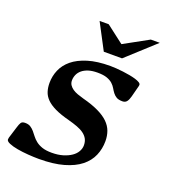

<svg xmlns="http://www.w3.org/2000/svg" viewBox="-163 -816 829 927"><g transform="rotate(20 251.5 -352.5)"><path d="M189.5 -38.6Q221.7 -38.6 246.8 -46.1Q272 -53.7 289.3 -65.7Q306.6 -77.6 315.4 -93.3Q324.2 -108.9 324.2 -125Q324.2 -144 316.7 -158Q309.1 -171.9 294.7 -182.4Q280.3 -192.9 259.8 -200.4Q239.3 -208 213.9 -214.8Q168.5 -226.6 139.6 -240.5Q110.8 -254.4 94.2 -271.2Q77.6 -288.1 71.3 -308.1Q64.9 -328.1 64.9 -352.1Q64.9 -387.2 78.6 -419.2Q92.3 -451.2 121.8 -475.6Q151.4 -500 198.7 -514.6Q246.1 -529.3 313.5 -529.3Q326.7 -529.3 344 -528.1Q361.3 -526.9 379.4 -524.7Q397.5 -522.5 414.8 -519.3Q432.1 -516.1 445.8 -512Q459.5 -507.8 467.8 -502.7Q476.1 -497.6 476.1 -491.7Q476.1 -486.8 474.6 -481.9L460 -425.8Q455.6 -408.7 448 -398.7Q440.4 -388.7 425.8 -388.7Q405.8 -388.7 394.8 -395.3Q383.8 -401.9 376.2 -411.9Q368.7 -421.9 362.1 -433.3Q355.5 -444.8 344.5 -454.8Q333.5 -464.8 315.2 -471.4Q296.9 -478 266.6 -478Q239.3 -478 219.7 -471.7Q200.2 -465.3 187.5 -454.6Q174.8 -443.8 168.7 -429.7Q162.6 -415.5 162.6 -400.4Q162.6 -387.2 169.2 -377.2Q175.8 -367.2 186.8 -359.6Q197.8 -352.1 212.6 -346.7Q227.5 -341.3 243.7 -336.9Q292.5 -324.2 325.4 -308.3Q358.4 -292.5 378.2 -273.2Q397.9 -253.9 406.5 -230.5Q415 -207 415 -179.7Q415 -140.1 400.1 -105.5Q385.3 -70.8 352.8 -44.9Q320.3 -19 268.3 -4.2Q216.3 10.7 142.1 10.7Q116.7 10.7 86.7 8.5Q56.6 6.3 30.5 1.7Q4.4 -2.9 -12.9 -10.3Q-30.3 -17.6 -30.3 -27.3Q-30.3 -31.7 -28.8 -37.1L-10.3 -96.7Q-5.4 -113.3 0 -121.8Q5.4 -130.4 21 -130.4Q38.1 -130.4 48.8 -123.5Q59.6 -116.7 68.4 -106.4Q77.1 -96.2 85.9 -84.5Q94.7 -72.8 107.7 -62.5Q120.6 -52.2 140.1 -45.4Q159.7 -38.6 189.5 -38.6ZM327.1 -646.5 453.1 -715.8H499L353.5 -583H259.8L189.9 -715.8H236.8Z"/></g></svg>

Font: Arian AMU Serif
Style: Bold Italic
Weight: 700
Italic angle: -15°
Designer: Ruben Hakobyan (Tarumian)
Foundry: Ruben Hakobyan (Tarumian)
Version: Version 1.002